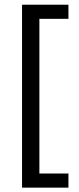

<svg xmlns="http://www.w3.org/2000/svg" viewBox="-20 -696 346 836"><path d="M278 121H76V-675.5H278V-614H151.5V59.5H278Z"/></svg>

Font: Anek Devanagari
Style: Regular
Weight: 400
Designer: Kailash Malviya (Devanagari) & Yesha Goshar (Latin)
Foundry: Ek Type
Version: Version 1.003